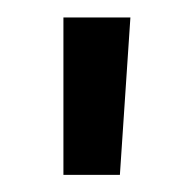

<svg xmlns="http://www.w3.org/2000/svg" viewBox="-20 -664 223 221"><path d="M118 -462.7 130.1 -643.9H53V-462.7Z"/></svg>

Font: Arad-VF Thin Dots1
Style: Regular
Weight: 100
Designer: Mohammad Darvishi
Version: Version 1.000;August 30, 2024;FontCreator 15.0.0.2992 64-bit